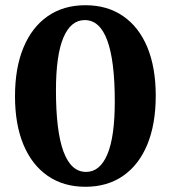

<svg xmlns="http://www.w3.org/2000/svg" viewBox="-20 -703 655 736"><path d="M307.5 -683Q391.5 -683 452 -641.2Q512.5 -599.5 544.8 -521.8Q577 -444 577 -336Q577 -227.5 544.8 -149.2Q512.5 -71 452 -29Q391.5 13 307.5 13Q223.5 13 163 -28.8Q102.5 -70.5 70 -148.2Q37.5 -226 37.5 -334Q37.5 -442.5 70 -520.8Q102.5 -599 163 -641Q223.5 -683 307.5 -683ZM310 -44Q363 -44 391.5 -111.2Q420 -178.5 420 -314Q420 -626 305 -626Q251.5 -626 223 -558.8Q194.5 -491.5 194.5 -356Q194.5 -44 310 -44Z"/></svg>

Font: Newsreader Text
Style: Bold
Weight: 700
Designer: Hugues Gentile
Foundry: Production Type
Version: Version 1.001